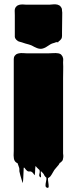

<svg xmlns="http://www.w3.org/2000/svg" viewBox="-20 -772 363 907"><path d="M179 -542Q167 -540 154.5 -545Q142 -550 130 -557Q127 -558 123.5 -559.5Q120 -561 116 -562Q108 -564 99.5 -566.5Q91 -569 83 -572Q80 -573 77.5 -573.5Q75 -574 72 -575L64 -578Q63 -580 61.5 -581Q60 -582 58 -583Q51 -590 50 -598V-700Q50 -709 49.5 -720Q49 -731 55 -739L61 -745Q64 -747 70 -749Q78 -751 86.5 -751Q95 -751 102 -750H215Q224 -751 233.5 -751.5Q243 -752 252 -750Q253 -750 253 -749.5Q253 -749 254 -749Q255 -749 259 -747Q264 -745 267 -740Q272 -734 272.5 -729Q273 -724 273 -721Q274 -717 274 -713.5Q274 -710 274 -706Q274 -685 273.5 -663Q273 -641 273 -620V-602Q273 -597 272 -594Q271 -589 266 -584L262 -580Q260 -578 258 -578Q257 -577 256.5 -575Q256 -573 254 -572Q254 -572 252 -572.5Q250 -573 248 -573Q246 -573 243 -572Q240 -571 238 -570Q236 -569 233 -568.5Q230 -568 228 -567Q226 -567 225 -566Q218 -563 211 -558Q204 -553 196 -548.5Q188 -544 179 -542ZM277 -18Q276 -17 276 -16Q276 -15 275 -14V-13Q273 -11 271 -9Q269 -7 267 -5Q267 -5 266.5 -4.5Q266 -4 265 -4Q265 -4 264.5 -3.5Q264 -3 263 -3Q261 -1 259 3Q258 4 257.5 6Q257 8 255 9Q251 14 247 18.5Q243 23 239 28V29H238Q238 30 236 32L223 54Q218 63 211 67Q207 69 207 69Q206 77 208 88.5Q210 100 210 108.5Q210 117 203 115Q195 113 195 104.5Q195 96 197.5 85.5Q200 75 199 67Q198 67 195 64Q192 61 190 57.5Q188 54 186 50Q183 47 182 45L173 36Q172 43 173.5 56Q175 69 170 65Q163 60 166 50Q169 40 167 32Q166 30 164.5 29Q163 28 161 26L154 19Q152 16 148 12Q146 22 146 33Q146 44 144 55Q143 56 142 54Q141 52 140 51Q137 47 134.5 44Q132 41 128 39Q123 37 118 38Q113 39 108 35Q104 32 101.5 28.5Q99 25 96 21Q95 21 94 20Q93 19 92 21Q91 38 90.5 56Q90 74 88 92Q88 94 86.5 89.5Q85 85 84 83Q82 77 80 69.5Q78 62 76 56Q72 42 71.5 37Q71 32 71.5 29Q72 26 70.5 20.5Q69 15 63 -1L57 -4Q50 -9 47.5 -16Q45 -23 45 -30Q44 -37 44.5 -44.5Q45 -52 45 -59V-493Q45 -498 46 -501Q48 -507 50 -509L56 -515Q60 -518 69 -520Q79 -522 89.5 -521Q100 -520 108 -520H207Q219 -520 231.5 -521Q244 -522 256 -520Q258 -520 260 -519Q262 -518 264.5 -517Q267 -516 268 -515Q271 -512 272 -510Q276 -506 278 -497Q279 -493 278.5 -487.5Q278 -482 278 -477Q279 -458 278.5 -439.5Q278 -421 278 -402V-55Q278 -51 278 -47Q278 -43 279 -38Q279 -34 279 -30Q279 -26 277 -18Z"/></svg>

Font: Rubik Wet Paint
Style: Regular
Weight: 400
Designer: Hubert and Fischer, NaN
Foundry: Hubert and Fischer, NaN
Version: Version 2.200